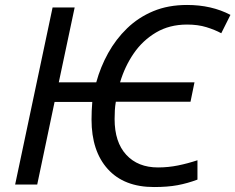

<svg xmlns="http://www.w3.org/2000/svg" viewBox="-20 -744 949 774"><path d="M601 10Q480 10 414.5 -62.5Q349 -135 349 -262Q349 -297 352 -333H200L130 0H41L192 -714H281L217 -412H368Q385 -474 416 -530Q447 -586 492.5 -630Q538 -674 598 -699Q658 -724 734 -724Q833 -724 909 -684L872 -610Q846 -624 812 -634.5Q778 -645 734 -645Q663 -645 609 -613Q555 -581 519 -528.5Q483 -476 464 -412H764L748 -334H447Q444 -317 443 -299.5Q442 -282 442 -264Q442 -171 489 -120Q536 -69 617 -69Q658 -69 697.5 -77Q737 -85 776 -98V-20Q736 -5 696 2.5Q656 10 601 10Z"/></svg>

Font: Noto Sans IKEA
Style: Italic
Weight: 400
Italic angle: -12°
Designer: Monotype Design Team
Foundry: Monotype Imaging Inc.
Version: Version 2.001